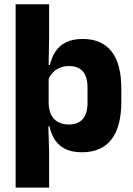

<svg xmlns="http://www.w3.org/2000/svg" viewBox="-20 -680 606 872"><path d="M351.5 11.5Q307.5 11.5 277.5 -3Q247.5 -17.5 229.8 -44.2Q212 -71 204.5 -106.5H165L201 -209.5Q202 -179 212.8 -158Q223.5 -137 243.8 -125.8Q264 -114.5 292 -114.5Q334 -114.5 355.8 -139.2Q377.5 -164 377.5 -213V-282.5Q377.5 -331.5 356.2 -355.8Q335 -380 293 -380Q269.5 -380 250.2 -371.5Q231 -363 217.8 -348.2Q204.5 -333.5 198.5 -314.5L165.5 -385H206.5Q214 -418 231 -444.8Q248 -471.5 278.5 -487.2Q309 -503 356.5 -503Q441.5 -503 486.2 -446.8Q531 -390.5 531 -278V-218Q531 -104.5 486 -46.5Q441 11.5 351.5 11.5ZM51 172V-660.5H203V-508L200.5 -365.5L201 -341V-153L199 -126.5L203 5V172Z"/></svg>

Font: Anek Gurmukhi
Style: Bold
Weight: 700
Designer: Sarang Kulkarni (Gurmukhi), Yesha Goshar (Latin)
Foundry: Ek Type
Version: Version 1.003